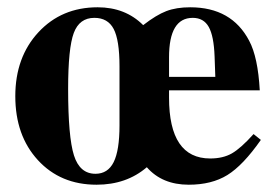

<svg xmlns="http://www.w3.org/2000/svg" viewBox="-20 -493 762 527"><path d="M676 -125 696 -109Q647 -39 604 -12.5Q561 14 498 14Q425 14 383 -34Q327 14 245 14Q146 14 84 -53.5Q22 -121 22 -229Q22 -336 85.5 -404.5Q149 -473 248 -473Q324 -473 373 -424Q409 -452 436.5 -462.5Q464 -473 502 -473Q616 -473 664 -381Q688 -336 693 -245H444V-225Q444 -58 557 -58Q592 -58 616.5 -72Q641 -86 676 -125ZM571 -282 569 -338Q567 -394 553 -419Q539 -444 509 -444Q444 -444 444 -336V-282ZM308 -149V-311Q308 -383 292 -413.5Q276 -444 239 -444Q198 -444 182.5 -402.5Q167 -361 167 -249Q167 -117 183 -66.5Q199 -16 242 -16Q276 -16 292 -48Q308 -80 308 -149Z"/></svg>

Font: STIX
Style: Bold
Weight: 700
Designer: MicroPress Inc., with final additions and corrections provided by Coen Hoffman, Elsevier (retired)
Version: Version 1.1.1